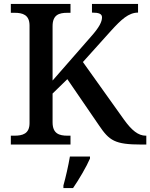

<svg xmlns="http://www.w3.org/2000/svg" viewBox="-20 -734 763 975"><path d="M35 0H338V-45H323C281 -45 247 -55 247 -113V-259L322 -332L483 -97C535 -20 563 0 698 0H723V-45H720C682 -45 649 -72 610 -126L401 -419L544 -578C595 -634 633 -670 681 -670V-714H447V-670C482 -670 498 -664 498 -646C498 -624 485 -596 442 -548L247 -325V-601C247 -659 280 -669 322 -669H338V-714H35V-669H54C95 -669 130 -659 130 -604V-109C130 -54 94 -45 53 -45H35ZM302 208V221H351C380 179 419 113 437 71V61H335C327 108 314 165 302 208Z"/></svg>

Font: Noto Serif Myanmar Medium
Style: Regular
Weight: 500
Designer: Ben Mitchell and the Monotype Design Team
Foundry: Monotype Imaging Inc.
Version: Version 2.106